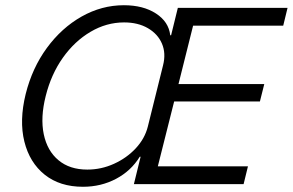

<svg xmlns="http://www.w3.org/2000/svg" viewBox="-20 -705 1121 735"><path d="M297.5 10Q209.2 10 151.2 -36.2Q93.3 -82.5 73.3 -162.9Q53.3 -243.3 78.3 -345Q103.3 -445 159.6 -521.7Q215.8 -598.3 292.5 -641.7Q369.2 -685 454.2 -685Q528.3 -685 577.1 -653.3Q625.8 -621.7 631.7 -570H635L660.8 -675H1080.8L1064.2 -606.7H719.2L663.3 -383.3H991.7L975 -316.7H646.7L584.2 -68.3H929.2L912.5 0H492.5L518.3 -105H515Q481.7 -50.8 424.2 -20.4Q366.7 10 297.5 10ZM314.2 -55.8Q367.5 -55.8 416.2 -77.9Q465 -100 499.6 -137.1Q534.2 -174.2 545.8 -220L604.2 -455Q615.8 -500.8 600 -537.9Q584.2 -575 546.2 -597.1Q508.3 -619.2 455 -619.2Q387.5 -619.2 326.7 -583.3Q265.8 -547.5 220.8 -484.2Q175.8 -420.8 155 -337.5Q134.2 -255 147.5 -191.2Q160.8 -127.5 203.8 -91.7Q246.7 -55.8 314.2 -55.8Z"/></svg>

Font: Funnel Sans Light
Style: Italic
Weight: 300
Italic angle: -14.036°
Designer: NORD ID, Kristian Moeller
Foundry: Dicotype
Version: Version 1.000